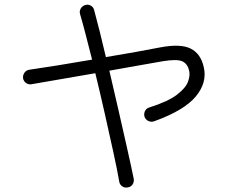

<svg xmlns="http://www.w3.org/2000/svg" viewBox="-20 -789 1040 834"><path d="M535 25Q522 28 511 20.5Q500 13 498 0Q489 -52 472 -129.5Q455 -207 435 -296Q415 -385 394 -471Q317 -458 243.5 -445Q170 -432 116 -423Q103 -421 92.5 -429Q82 -437 80 -450Q79 -463 86.5 -473.5Q94 -484 107 -486Q162 -494 233.5 -505.5Q305 -517 380 -530Q365 -589 352 -639.5Q339 -690 328 -727Q324 -740 330.5 -751.5Q337 -763 350 -767Q363 -771 374.5 -764.5Q386 -758 389 -745Q411 -665 440 -541Q507 -552 568 -563Q629 -574 675 -583Q764 -600 808 -578Q852 -556 865 -498Q881 -431 830.5 -370Q780 -309 649 -262Q636 -258 624.5 -263.5Q613 -269 608 -281Q604 -294 609.5 -306Q615 -318 628 -322Q710 -348 748.5 -377.5Q787 -407 797 -435Q807 -463 801 -484Q794 -513 771 -523Q748 -533 687 -523Q646 -516 584.5 -505Q523 -494 455 -482Q475 -397 495 -309Q515 -221 532.5 -143.5Q550 -66 561 -12Q563 1 556 12Q549 23 535 25Z"/></svg>

Font: Zen Maru Gothic
Style: Regular
Weight: 400
Designer: Yoshimichi Ohira
Foundry: Positype
Version: Version 1.002